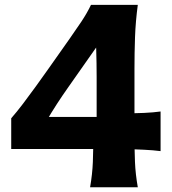

<svg xmlns="http://www.w3.org/2000/svg" viewBox="-20 -786 723 806"><path d="M358.2 0Q367.8 -55.1 369.8 -106.1Q371.7 -157.1 371.7 -224.2L385.7 -248.4V-463Q385.7 -520.4 383.9 -577.5Q382 -634.6 374.7 -691.5L501.7 -739.3Q472.7 -707.3 444.7 -670.4Q416.8 -633.6 388.4 -593.3L266 -419Q241.4 -384.2 218.9 -349.5Q196.4 -314.7 176 -280L163.1 -295.1H415L432.7 -309.1Q465.6 -309.1 505.7 -309.6Q545.8 -310.2 585 -312Q624.2 -313.8 654.1 -318V-151.6Q624.2 -155.5 585 -157.4Q545.8 -159.4 505.7 -160Q465.6 -160.6 432.7 -160.6H27.1V-289.5Q49.3 -314.8 76.1 -349.9Q102.9 -385.1 130.2 -423Q157.5 -461 180.9 -493.9L272.8 -624.2Q297.8 -659.5 321.6 -695.2Q345.4 -730.9 362 -765.7H558.5Q549.2 -696.5 546.8 -629.9Q544.5 -563.4 544.5 -497.3V-224.2Q544.5 -157.1 546.6 -106.1Q548.7 -55.1 558.5 0Z"/></svg>

Font: Pinar-VF
Style: Regular
Weight: 300
Designer: Amin Abedi
Version: Version 3.0